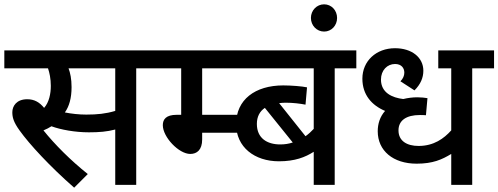

<svg xmlns="http://www.w3.org/2000/svg" viewBox="-20 -855 2305 888"><path d="M610 -539H711V-622H0V-539H202C209 -519 215 -491 215 -458C215 -421 207 -382 184 -356C163 -382 139 -396 106 -396C56 -396 37 -364 37 -336C37 -313 42 -291 71 -251C116 -188 211 -85 323 13L386 -50C307 -113 234 -186 181 -252C194 -257 207 -264 218 -271C261 -255 328 -243 391 -243C439 -243 475 -246 513 -256V0H610ZM379 -325C345 -325 310 -329 280 -335C300 -363 311 -401 311 -452C311 -490 305 -518 297 -539H513V-342C469 -329 430 -325 379 -325Z M915 -324V-539H1077V-622H696V-539H818V-324H797C748 -324 733 -303 733 -276C733 -221 807 -143 860 -143C891 -143 915 -162 915 -210V-241H1125V-324Z M1628 -539V-622H1029V-539H1431V-259C1420 -247 1407 -235 1393 -225L1271 -378C1280 -379 1291 -380 1301 -380C1334 -380 1367 -376 1393 -371L1400 -451C1378 -456 1325 -460 1290 -460C1160 -460 1072 -394 1072 -281C1072 -174 1158 -109 1270 -109C1344 -109 1392 -128 1431 -153V0H1528V-539ZM1168 -282C1168 -315 1181 -340 1205 -356L1334 -196C1316 -190 1297 -187 1276 -187C1215 -187 1168 -216 1168 -282Z M1418 -772C1418 -737 1445 -709 1479 -709C1513 -709 1539 -737 1539 -772C1539 -807 1513 -835 1479 -835C1445 -835 1418 -807 1418 -772Z M2265 -539V-622H2007V-539H2067V-252C2033 -214 1986 -180 1916 -180C1862 -180 1823 -203 1823 -252C1823 -298 1859 -323 1922 -323C1930 -323 1942 -323 1950 -322L1957 -401C1947 -403 1926 -405 1910 -405C1888 -405 1866 -402 1845 -397C1794 -403 1742 -426 1742 -487C1742 -530 1771 -559 1807 -559C1837 -559 1850 -540 1850 -519C1850 -505 1844 -491 1832 -479L1897 -437C1925 -465 1938 -495 1938 -528C1938 -589 1885 -632 1807 -632C1720 -632 1656 -573 1656 -491C1656 -417 1699 -368 1761 -342C1737 -315 1727 -282 1727 -248C1727 -158 1798 -98 1907 -98C1982 -98 2024 -117 2067 -143V0H2164V-539Z"/></svg>

Font: Noto Sans Devanagari UI Medium
Style: Regular
Weight: 500
Designer: Jelle Bosma - Monotype Design Team
Foundry: Monotype Imaging Inc.
Version: Version 2.004